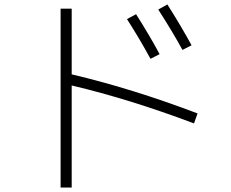

<svg xmlns="http://www.w3.org/2000/svg" viewBox="-20 -792 1040 865"><path d="M552 -706 593 -728Q657 -627 699 -548L658 -527Q608 -619 552 -706ZM693 -749 734 -772Q795 -676 843 -588L802 -567Q761 -643 693 -749ZM303 -753V-457Q575 -393 870 -281L854 -236Q565 -345 303 -407V53H253V-753Z"/></svg>

Font: Mplus 1p Light
Style: Regular
Weight: 300
Version: Version 1.061